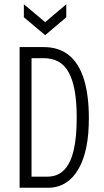

<svg xmlns="http://www.w3.org/2000/svg" viewBox="-20 -881 489 901"><path d="M114 0V-52H202Q249 -52 279.5 -82Q310 -112 325 -173Q340 -234 340 -329Q340 -403 330.5 -455.5Q321 -508 302 -542Q283 -576 254 -592Q225 -608 185 -608H114V-660H185Q257 -660 304 -621.5Q351 -583 374 -508.5Q397 -434 397 -328Q397 -249 385.5 -192.5Q374 -136 354 -98.5Q334 -61 310 -39.5Q286 -18 260 -9Q234 0 210 0ZM72 0V-660H128V0ZM92 -861 192 -777 291 -861V-800L192 -716L92 -800Z"/></svg>

Font: Bricolage Grotesque 24pt Condensed ExtraLight
Style: Regular
Weight: 250
Width: 3
Designer: Mathieu Triay
Foundry: Atelier Triay
Version: Version 1.001;gftools[0.9.33.dev8+g029e19f]